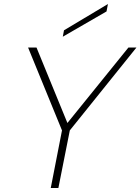

<svg xmlns="http://www.w3.org/2000/svg" viewBox="-20 -937 700 957"><path d="M620 -700H660L328 -287L271 0H233L289 -287L120 -700H162L316 -324ZM518 -917 511 -880 293 -754 299 -786Z"/></svg>

Font: Albert Sans ExtraLight
Style: Italic
Weight: 250
Italic angle: -11.25°
Designer: Andreas Rasmussen
Foundry: a.Foundry
Version: Version 1.025